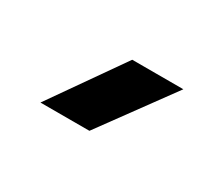

<svg xmlns="http://www.w3.org/2000/svg" viewBox="-42 -861 361 309"><g transform="rotate(30 138.0 -707.0)"><path d="M44 -640 137.5 -773.5H232.5L135 -640Z"/></g></svg>

Font: Big Shoulders Stencil Text ExtraBold
Style: Regular
Weight: 800
Designer: Patric King
Foundry: XO Type Co
Version: Version 1.000